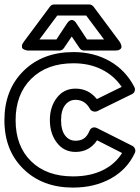

<svg xmlns="http://www.w3.org/2000/svg" viewBox="-32 -810 628 862"><path d="M-12.2 -270Q-12.2 -406.7 73.5 -491.5Q159.2 -576.2 297.9 -576.2Q389.6 -576.2 461.2 -535.2Q532.7 -494.1 570.8 -419.9Q575.7 -411.1 572.8 -401.4Q569.8 -391.6 560.1 -387.2L404.8 -311Q395.5 -307.1 386 -310.1Q376.5 -313 372.1 -320.8Q349.6 -361.8 307.1 -361.8Q278.8 -361.8 260.5 -338.4Q242.2 -314.9 242.2 -271Q242.2 -225.1 260.3 -201.7Q278.3 -178.2 307.1 -178.2Q330.1 -178.2 345 -188.5Q359.9 -198.7 370.1 -223.1Q374 -232.9 383.1 -236.6Q392.1 -240.2 403.8 -234.9L561 -155.8Q570.3 -151.4 574 -141.8Q577.6 -132.3 573.2 -123Q538.6 -48.8 465.3 -8.3Q392.1 32.2 295.9 32.2Q158.7 32.2 73.2 -51.3Q-12.2 -134.8 -12.2 -270ZM38.1 -270Q38.1 -154.3 107.4 -86.2Q176.8 -18.1 295.9 -18.1Q372.1 -18.1 428.5 -45.4Q484.9 -72.8 516.1 -123L403.8 -180.2Q369.1 -127.9 307.1 -127.9Q254.9 -127.9 223.4 -169.2Q191.9 -210.4 191.9 -271Q191.9 -330.6 223.4 -371.3Q254.9 -412.1 307.1 -412.1Q365.2 -412.1 402.8 -365.2L514.2 -419.9Q480.5 -470.2 425 -498Q369.6 -525.9 297.9 -525.9Q178.7 -525.9 108.4 -456.5Q38.1 -387.2 38.1 -270ZM75.2 -623 191.9 -779.8Q199.2 -790 211.9 -790H368.2Q379.9 -790 388.2 -779.8L504.9 -623Q505.9 -621.6 507.6 -618.9Q509.3 -616.2 511.7 -609.1Q514.2 -602.1 513.2 -596.9Q512.2 -591.8 505.4 -587.4Q498.5 -583 484.9 -583H346.2Q332.5 -583 325.2 -594.2L290 -646L254.9 -594.2Q247.1 -583 233.9 -583H95.2Q93.3 -583 90.1 -583.3Q86.9 -583.5 80.1 -585.9Q73.2 -588.4 69.6 -592Q65.9 -595.7 66.4 -604Q66.9 -612.3 75.2 -623ZM145 -632.8H221.2L269 -705.1Q275.4 -714.8 282.2 -718.3Q289.1 -721.7 293.9 -720Q298.8 -718.3 302.7 -715.1Q306.6 -711.9 308.6 -708.5L311 -705.1L358.9 -632.8H435.1L355 -740.2H225.1Z"/></svg>

Font: Trueno ExtraBold Outline
Style: Regular
Weight: 800
Width: 6
Designer: Julieta Ulanovsky
Foundry: Julieta Ulanovsky
Version: Version 3.001b | FøM Fix